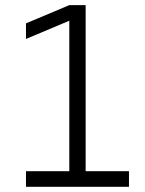

<svg xmlns="http://www.w3.org/2000/svg" viewBox="-20 -720 557 740"><path d="M80.1 0V-60.1H247.1V-640.1L80.1 -569.8V-629.9L247.1 -700.2H310.1V-60.1H477.1V0Z"/></svg>

Font: Abel
Style: Regular
Weight: 400
Designer: Matthew Desmond
Foundry: Matthew Desmond
Version: Version 1.002